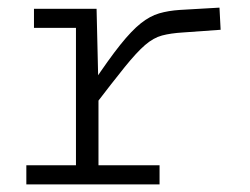

<svg xmlns="http://www.w3.org/2000/svg" viewBox="-20 -483 654 503"><path d="M233 -460 238 -247V0H179V-460ZM223 -200V-265Q265 -328 295 -365.5Q325 -403 349 -422Q373 -441 397 -448Q421 -455 451 -457L555 -463L558 -405L460 -398Q427 -396 404.5 -390Q382 -384 360 -365Q338 -346 306.5 -307Q275 -268 223 -200ZM69 -460H232V-410H69ZM49 -50H398V0H49Z"/></svg>

Font: Intel One Mono Light
Style: Regular
Weight: 300
Monospace: yes
Designer: Fred Shallcrass
Foundry: Frere-Jones Type LLC
Version: Version 1.004